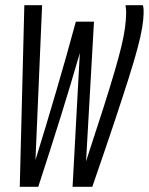

<svg xmlns="http://www.w3.org/2000/svg" viewBox="-20 -720 574 741"><path d="M336.2 1H260.1L288.1 -515.6Q252.9 -392.9 212.8 -265.1Q172.8 -137.2 127.6 1H56.3L73.9 -700H142.5L116.9 -102.8Q136.1 -164.5 156.2 -230.8Q176.2 -297.2 196.2 -365.6Q216.2 -434 235.6 -502.2Q255 -570.4 272.7 -636.4H342.7L312.1 -97.5Q351.2 -216.3 378.1 -300.7Q405 -385.1 422.1 -443.6Q439.2 -502.1 448.8 -542.2Q458.4 -582.2 462.4 -612.6Q466.4 -642.9 467 -671.2Q467 -678.3 466.3 -685.1Q465.6 -691.9 464.2 -700H531.6Q533.6 -691.9 534 -684.6Q534.3 -677.3 534.3 -668.2Q533.7 -644.2 528.6 -613Q523.5 -581.8 511 -534.6Q498.5 -487.3 476.1 -416.6Q453.7 -345.9 419.6 -243.6Q385.4 -141.3 336.2 1Z"/></svg>

Font: Georama ExtraCondensed Thin
Style: Italic
Weight: 100
Width: 2
Italic angle: -9°
Designer: Jean-Baptiste Levee
Foundry: Production Type
Version: Version 1.001